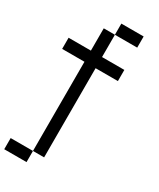

<svg xmlns="http://www.w3.org/2000/svg" viewBox="-265 -997 1029 1243"><g transform="rotate(30 250.0 -375.5)"><path d="M0 166.7V83.3H166.7V166.7ZM0 -583.3V-666.7H166.7V-833.3H250V-666.7H416.7V-583.3H250V83.3H166.7V-583.3ZM250 -916.7H416.7V-833.3H250Z"/></g></svg>

Font: Galmuri11 Regular
Style: Regular
Weight: 400
Designer: Minseo Lee (Quiple)
Version: Version 2.356;hotconv 1.1.0;makeotfexe 2.6.0 DEVELOPMENT